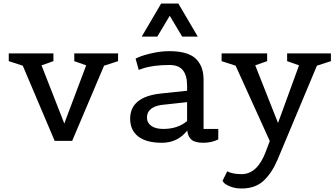

<svg xmlns="http://www.w3.org/2000/svg" viewBox="-20 -804 1914 1096"><path d="M30 -499H285V-455L217 -431L347 -99L472 -431L404 -455V-499H654V-455L574 -429L392 0H292L110 -429L30 -455Z M1226 -68V-8Q1187 11 1140 11Q1093 11 1072.5 -7Q1052 -25 1049 -59Q994 11 904.5 11Q815 11 769 -25Q723 -61 723 -126Q723 -251 897 -270L1048 -286V-315Q1048 -373 1024 -403Q1000 -433 948 -433Q852 -433 792 -412L772 -405L754 -469Q782 -485 839 -498.5Q896 -512 945 -512Q1052 -512 1097 -469.5Q1142 -427 1142 -350V-68ZM912 -68Q995 -68 1048 -113V-221L902 -205Q864 -200 841.5 -182Q819 -164 819 -133.5Q819 -103 843.5 -85.5Q868 -68 912 -68ZM1109 -595H1020L949 -714L878 -595H789L900 -784H998Z M1245 -499H1505V-455L1437 -431L1567 -102L1687 -431L1619 -455V-499H1869V-455L1789 -429L1565 106Q1533 182 1485.5 227Q1438 272 1359 272Q1323 272 1295.5 261Q1268 250 1259 240L1250 229L1277 174Q1307 190 1359 190Q1449 190 1497 62L1520 1L1325 -429L1245 -455Z"/></svg>

Font: Belgrano
Style: Regular
Weight: 400
Designer: Daniel Hernandez
Foundry: Daniel Hernndez
Version: Version 1.003